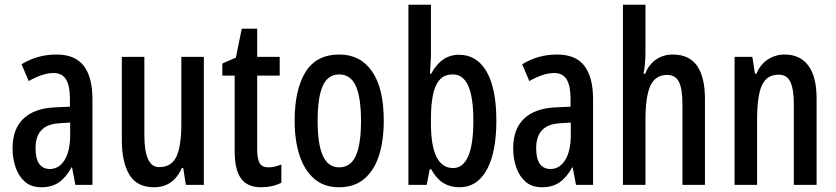

<svg xmlns="http://www.w3.org/2000/svg" viewBox="-20 -846 3526 810"><path d="M218 -616Q297 -616 333.5 -568Q370 -520 370 -428V-66H298L284 -140H282Q259 -98 229 -77Q199 -56 155 -56Q112 -56 85.5 -79Q59 -102 46 -139.5Q33 -177 33 -220Q33 -302 79 -345.5Q125 -389 211 -393L275 -396V-429Q275 -484 258.5 -511Q242 -538 206 -538Q161 -538 101 -504L71 -575Q138 -616 218 -616ZM231 -326Q130 -321 130 -221Q130 -175 146 -154Q162 -133 190 -133Q229 -133 252.5 -171Q276 -209 276 -276V-329Z M840 -606V-66H764L753 -137H747Q711 -56 630 -56Q557 -56 525.5 -109.5Q494 -163 494 -254V-606H589V-276Q589 -141 651 -141Q704 -141 724.5 -186Q745 -231 745 -322V-606Z M1112 -140Q1125 -140 1138.5 -143Q1152 -146 1167 -152V-75Q1129 -56 1082 -56Q1023 -56 996.5 -93.5Q970 -131 970 -208V-527H918V-578L975 -603L1000 -725H1065V-606H1160V-527H1065V-214Q1065 -177 1075 -158.5Q1085 -140 1112 -140Z M1599 -336Q1599 -255 1579.5 -192Q1560 -129 1518 -92.5Q1476 -56 1410 -56Q1347 -56 1305.5 -92Q1264 -128 1243.5 -191Q1223 -254 1223 -336Q1223 -467 1268.5 -541.5Q1314 -616 1412 -616Q1500 -616 1549.5 -545Q1599 -474 1599 -336ZM1320 -336Q1320 -238 1342 -189Q1364 -140 1411 -140Q1459 -140 1481 -188.5Q1503 -237 1503 -336Q1503 -435 1481 -483.5Q1459 -532 1411 -532Q1363 -532 1341.5 -483.5Q1320 -435 1320 -336Z M1798 -617Q1798 -601 1796.5 -580Q1795 -559 1794 -535H1799Q1842 -615 1916 -615Q1992 -615 2033 -543.5Q2074 -472 2074 -337Q2074 -203 2033.5 -129.5Q1993 -56 1918 -56Q1880 -56 1851 -73.5Q1822 -91 1799 -132H1793L1780 -66H1703V-826H1798ZM1891 -532Q1854 -532 1834 -508.5Q1814 -485 1806 -443Q1798 -401 1798 -347V-326Q1798 -137 1892 -137Q1933 -137 1955 -186Q1977 -235 1977 -338Q1977 -532 1891 -532Z M2330 -616Q2409 -616 2445.5 -568Q2482 -520 2482 -428V-66H2410L2396 -140H2394Q2371 -98 2341 -77Q2311 -56 2267 -56Q2224 -56 2197.5 -79Q2171 -102 2158 -139.5Q2145 -177 2145 -220Q2145 -302 2191 -345.5Q2237 -389 2323 -393L2387 -396V-429Q2387 -484 2370.5 -511Q2354 -538 2318 -538Q2273 -538 2213 -504L2183 -575Q2250 -616 2330 -616ZM2343 -326Q2242 -321 2242 -221Q2242 -175 2258 -154Q2274 -133 2302 -133Q2341 -133 2364.5 -171Q2388 -209 2388 -276V-329Z M2703 -624Q2703 -576 2695 -535H2702Q2717 -574 2748 -595Q2779 -616 2818 -616Q2888 -616 2921 -568Q2954 -520 2954 -429V-66H2859V-407Q2859 -472 2844 -501Q2829 -530 2795 -530Q2745 -530 2724 -484.5Q2703 -439 2703 -341V-66H2608V-826H2703Z M3290 -616Q3355 -616 3390 -569.5Q3425 -523 3425 -429V-66H3329V-407Q3329 -469 3314.5 -500Q3300 -531 3265 -531Q3215 -531 3194.5 -486.5Q3174 -442 3174 -341V-66H3079V-606H3154L3165 -535H3171Q3188 -575 3220 -595.5Q3252 -616 3290 -616Z"/></svg>

Font: Noto Sans Malayalam UI ExtraCondensed Medium
Style: Regular
Weight: 500
Width: 2
Designer: Jelle Bosma - Monotype Design Team
Foundry: Monotype Imaging Inc.
Version: Version 2.104; ttfautohint (v1.8.4.7-5d5b)